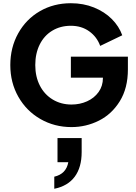

<svg xmlns="http://www.w3.org/2000/svg" viewBox="-20 -777 844 1192"><path d="M44 -373Q44 -482 93 -570Q142 -658 227.5 -707.5Q313 -757 420 -757Q498 -757 563.5 -730.5Q629 -704 674 -659Q719 -614 739 -558L602 -492Q582 -548 534 -582.5Q486 -617 420 -617Q355 -617 304.5 -586.5Q254 -556 226.5 -500.5Q199 -445 199 -373Q199 -301 227.5 -245.5Q256 -190 307.5 -159Q359 -128 424 -128Q476 -128 520.5 -148Q565 -168 592 -205.5Q619 -243 619 -293V-295H420V-425H774V-346Q774 -230 724 -149Q674 -68 594 -28Q514 12 424 12Q318 12 231 -38Q144 -88 94 -176Q44 -264 44 -373ZM404 230H337V80H487V167Q487 262 444 320Q401 378 317 395V320Q391 303 404 230Z"/></svg>

Font: Evergrow Sans 
Style: ExtraBold
Weight: 800
Foundry: 10Web
Version: Version 1.000